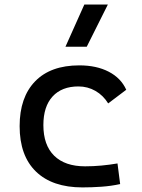

<svg xmlns="http://www.w3.org/2000/svg" viewBox="-20 -815 626 845"><path d="M342.8 9.8Q210.4 9.8 138.4 -59.8Q66.4 -129.4 66.4 -259.8Q66.4 -386.7 134.5 -457Q202.6 -527.3 329.1 -527.3Q404.8 -527.3 458.7 -499.3Q512.7 -471.2 535.6 -419.9L456.1 -359.9Q434.1 -395.5 399.9 -415Q365.7 -434.6 325.2 -434.6Q252 -434.6 211.4 -390.4Q170.9 -346.2 170.9 -264.6Q170.9 -176.3 218.5 -129.6Q266.1 -83 354.5 -83Q390.6 -83 426.8 -86.4Q462.9 -89.8 497.1 -95.7L508.8 -4.9Q468.8 3.9 426 6.8Q383.3 9.8 342.8 9.8ZM268.1 -609.4 351.1 -794.9H454.6L361.8 -609.4Z"/></svg>

Font: Cascadia Mono
Style: Regular
Weight: 400
Monospace: yes
Designer: Aaron Bell
Foundry: Saja Typeworks
Version: Version 2404.023